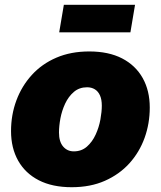

<svg xmlns="http://www.w3.org/2000/svg" viewBox="-20 -760 662 790"><path d="M274.9 10.3Q195.3 10.3 139.6 -18.3Q84 -46.9 54.7 -98.9Q25.4 -150.9 25.4 -220.7Q25.4 -287.6 47.4 -346.7Q69.3 -405.8 110.8 -451.4Q152.3 -497.1 211.9 -522.7Q271.5 -548.3 347.2 -548.3Q426.8 -548.3 482.2 -519.8Q537.6 -491.2 566.9 -439.2Q596.2 -387.2 596.2 -317.4Q596.2 -252 575 -192.9Q553.7 -133.8 512.5 -88.1Q471.2 -42.5 411.6 -16.1Q352.1 10.3 274.9 10.3ZM283.7 -137.2Q315.4 -137.2 337.6 -156.7Q359.9 -176.3 373.5 -206.1Q387.2 -235.8 393.1 -268.1Q398.9 -300.3 398.9 -325.2Q398.9 -350.6 391.4 -367.4Q383.8 -384.3 370.1 -392.6Q356.4 -400.9 338.4 -400.9Q306.2 -400.9 283.9 -381.8Q261.7 -362.8 248 -333.5Q234.4 -304.2 228.5 -272.5Q222.7 -240.7 222.7 -214.8Q222.7 -177.2 239.7 -157.2Q256.8 -137.2 283.7 -137.2ZM535.6 -740.2 516.6 -627H223.6L242.7 -740.2Z"/></svg>

Font: Inter 17pt Black
Style: Italic
Weight: 900
Italic angle: -9.3988°
Version: Version 4.001;git-66647c0bb